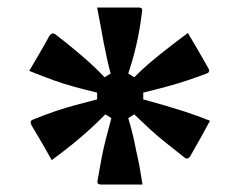

<svg xmlns="http://www.w3.org/2000/svg" viewBox="-20 -785 640 512"><path d="M350 -765Q361 -765 359 -755Q354 -715 348.5 -688Q343 -661 337 -638.5Q331 -616 322 -589L338 -579Q360 -601 379.5 -617.5Q399 -634 422.5 -652.5Q446 -671 481 -697Q495 -674 508.5 -650.5Q522 -627 535 -604Q542 -593 531 -589Q478 -569 440.5 -558.5Q403 -548 362 -538V-520Q395 -511 420.5 -503.5Q446 -496 474 -487Q502 -478 540 -463Q527 -439 514 -415.5Q501 -392 487 -368Q480 -358 472 -365Q443 -388 421.5 -405Q400 -422 381 -439.5Q362 -457 338 -480L322 -470Q330 -443 334.5 -424Q339 -405 343 -384Q349 -358 352.5 -338.5Q356 -319 360 -293H249Q238 -293 240 -303Q246 -338 251 -364Q256 -390 262.5 -415Q269 -440 277 -470L261 -480Q237 -456 216 -437Q195 -418 172 -399.5Q149 -381 118 -358Q105 -381 91.5 -404.5Q78 -428 64 -451Q58 -463 68 -466Q102 -480 129 -489Q156 -498 182 -505Q208 -512 239 -520V-538Q206 -546 178.5 -553.5Q151 -561 123 -571Q95 -581 58 -596Q72 -620 85.5 -643Q99 -666 112 -690Q119 -699 127 -694Q158 -670 179 -652.5Q200 -635 218.5 -618.5Q237 -602 259 -579L275 -589Q269 -611 265 -630Q261 -649 256 -674Q252 -696 248 -717.5Q244 -739 239 -765Z"/></svg>

Font: Recursive Sn Lnr St SmB
Style: Regular
Weight: 600
Version: Version 1.079;hotconv 1.0.112;makeotfexe 2.5.65598; ttfautoh